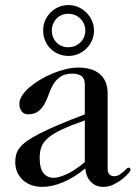

<svg xmlns="http://www.w3.org/2000/svg" viewBox="-20 -728 540 756"><path d="M314 -253.9Q259.8 -234.9 225.1 -218.8Q190.4 -202.6 170.7 -186Q150.9 -169.4 143.6 -150.6Q136.2 -131.8 136.2 -107.9Q136.2 -64.5 151.4 -46.1Q166.5 -27.8 191.9 -27.8Q199.2 -27.8 211.4 -30.8Q223.6 -33.7 239.5 -40.8Q255.4 -47.9 274.2 -59.8Q293 -71.8 314 -89.8ZM403.8 -62Q403.8 -48.3 410.9 -41.3Q418 -34.2 430.2 -34.2Q440.4 -34.2 449.2 -39.6Q458 -44.9 465.1 -51Q472.2 -57.1 477.3 -62.5Q482.4 -67.9 485.8 -67.9Q489.3 -67.9 491.7 -65.7Q494.1 -63.5 494.1 -59.1Q494.1 -55.7 484.9 -44.7Q475.6 -33.7 460.4 -22Q445.3 -10.3 426.3 -1.2Q407.2 7.8 387.2 7.8Q368.7 7.8 355.5 1Q342.3 -5.9 333.7 -16.4Q325.2 -26.9 321 -39.8Q316.9 -52.7 315.9 -64.9Q271.5 -28.3 228 -10.3Q184.6 7.8 147 7.8Q122.6 7.8 102.8 0.5Q83 -6.8 69.1 -20Q55.2 -33.2 47.6 -51Q40 -68.8 40 -89.8Q40 -106 43.7 -119.6Q47.4 -133.3 57.6 -146.5Q67.9 -159.7 86.7 -173.1Q105.5 -186.5 136 -202.1Q166.5 -217.8 210.2 -236.3Q253.9 -254.9 314 -277.8V-395Q314 -418.5 301.3 -428.2Q288.6 -438 265.1 -438Q235.4 -438 218 -426Q200.7 -414.1 190.2 -396.5Q179.7 -378.9 172.4 -357.9Q165 -336.9 155.5 -319.3Q146 -301.8 130.9 -289.8Q115.7 -277.8 88.9 -277.8Q74.7 -277.8 65.4 -289.8Q56.2 -301.8 56.2 -319.8Q56.2 -335 66.9 -351.6Q77.6 -368.2 95.7 -383.8Q113.8 -399.4 137.2 -413.6Q160.6 -427.7 186.5 -438.5Q212.4 -449.2 238.5 -455.6Q264.6 -461.9 288.1 -461.9Q314.5 -461.9 335.9 -455.8Q357.4 -449.7 372.6 -437Q387.7 -424.3 395.8 -405Q403.8 -385.7 403.8 -358.9ZM184.1 -607.9Q184.1 -594.2 188.7 -582.3Q193.4 -570.3 201.9 -561.3Q210.4 -552.2 222.4 -547.1Q234.4 -542 249 -542Q263.2 -542 275.4 -547.1Q287.6 -552.2 296.6 -561Q305.7 -569.8 310.8 -582Q315.9 -594.2 315.9 -607.9Q315.9 -621.6 310.8 -633.5Q305.7 -645.5 296.6 -654.5Q287.6 -663.6 275.4 -668.7Q263.2 -673.8 249 -673.8Q234.9 -673.8 222.9 -668.7Q210.9 -663.6 202.4 -654.5Q193.8 -645.5 189 -633.5Q184.1 -621.6 184.1 -607.9ZM149.9 -607.9Q149.9 -628.4 157.5 -646.5Q165 -664.6 178.5 -678.2Q191.9 -691.9 210.2 -700Q228.5 -708 250 -708Q270.5 -708 288.6 -700Q306.6 -691.9 320.3 -678.2Q334 -664.6 342 -646.5Q350.1 -628.4 350.1 -607.9Q350.1 -586.9 342 -568.6Q334 -550.3 320.3 -536.9Q306.6 -523.4 288.6 -515.6Q270.5 -507.8 250 -507.8Q228.5 -507.8 210.2 -515.6Q191.9 -523.4 178.5 -536.9Q165 -550.3 157.5 -568.6Q149.9 -586.9 149.9 -607.9Z"/></svg>

Font: XB Zar
Style: Regular
Weight: 400
Designer: Behnam
Foundry: Irmug
Version: Version 8.005 2009